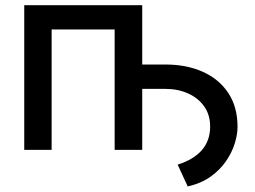

<svg xmlns="http://www.w3.org/2000/svg" viewBox="-20 -565 963 724"><path d="M71.4 0V-545.5H516.3V-321.7H604.4Q683.6 -321.7 744.9 -294.2Q806.1 -266.7 840.9 -214.3Q875.7 -161.9 875.7 -86.6Q875.7 -58.6 865.4 -24.7Q855.1 9.2 832.7 42.1Q810.4 74.9 774.7 100.7Q739 126.4 687.9 138.1L649.9 55.8Q771.7 17 772.4 -86.6Q772.7 -131.7 750 -163.7Q727.3 -195.7 689.1 -212.7Q650.9 -229.8 604.4 -229.8H516.3V0H412.3V-453.8H174.7V0Z"/></svg>

Font: Inter Zeller Medium
Style: Regular
Weight: 500
Designer: Rasmus Andersson; Joe Bland
Foundry: zeller
Version: Version 3.015;git-dec3a8cb1